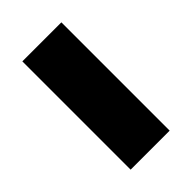

<svg xmlns="http://www.w3.org/2000/svg" viewBox="-9 -176 494 494"><g transform="rotate(45 238.0 71.0)"><path d="M41 0H435V142H41Z"/></g></svg>

Font: Mona Sans ExtraBold
Style: Regular
Weight: 800
Designer: Deni Anggara
Foundry: GitHub
Version: Version 2.000